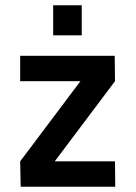

<svg xmlns="http://www.w3.org/2000/svg" viewBox="-20 -713 518 733"><path d="M57 -500H418L419 -403L189 -97H419L420 0H59L57 -97L287 -403H57ZM183 -693H292V-578H183Z"/></svg>

Font: Panefresco 750wt
Style: Regular
Weight: 750
Foundry: Campivisivi & Chank Co
Version: Version 1.000